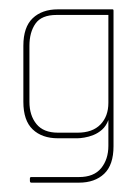

<svg xmlns="http://www.w3.org/2000/svg" viewBox="-20 -314 297 411"><path d="M149 77H47Q44 77 44 73V68Q44 65 47 65H149Q181 65 196.5 46Q212 27 212 -2V-57Q207 -44 198.5 -36.5Q190 -29 180 -25Q170 -21 160.5 -19.5Q151 -18 146 -18H104Q70 -18 50 -37Q30 -56 30 -96V-216Q30 -256 50 -275Q70 -294 104 -294H221Q223 -294 223 -291V-1Q223 39 203 58Q183 77 149 77ZM101 -282Q69 -282 56 -263.5Q43 -245 43 -216V-96Q43 -67 58 -48.5Q73 -30 104 -30H146Q178 -30 195 -47.5Q212 -65 212 -94V-282Z"/></svg>

Font: Chathura Thin
Style: Regular
Weight: 250
Designer: Appaji Ambarisha Darbha
Foundry: Aditya Fonts
Version: Version 1.001 2016